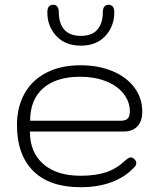

<svg xmlns="http://www.w3.org/2000/svg" viewBox="-20 -773 666 803"><path d="M51 -250Q51 -326 83 -382.5Q115 -439 175 -469.5Q235 -500 316 -500Q392 -500 450.5 -475.5Q509 -451 542 -407Q575 -363 575 -306Q575 -267 555 -245Q535 -223 498 -223H105Q105 -136 161 -87Q217 -38 317 -38Q380 -38 423.5 -52.5Q467 -67 503 -101Q519 -115 527 -115Q532 -115 539 -110Q550 -101 550 -91Q550 -82 543 -75Q505 -33 447.5 -11.5Q390 10 317 10Q188 10 119.5 -57.5Q51 -125 51 -250ZM484 -268Q505 -268 514 -277Q523 -286 523 -307Q523 -348 496.5 -381.5Q470 -415 422.5 -433.5Q375 -452 316 -452Q215 -452 160.5 -404Q106 -356 106 -268ZM178 -721Q178 -753 202 -753Q226 -753 226 -721Q226 -676 248.5 -649.5Q271 -623 318 -623Q365 -623 387.5 -649.5Q410 -676 410 -721Q410 -753 434 -753Q458 -753 458 -721Q458 -663 420.5 -622.5Q383 -582 318 -582Q253 -582 215.5 -622.5Q178 -663 178 -721Z"/></svg>

Font: Kodchasan ExtraLight
Style: Regular
Weight: 275
Version: Version 1.000; ttfautohint (v1.6)